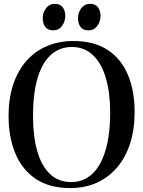

<svg xmlns="http://www.w3.org/2000/svg" viewBox="-20 -965 744 997"><path d="M345.5 11.5Q237.5 12 166.2 -35.8Q95 -83.5 59.8 -168Q24.5 -252.5 24.5 -362.5Q24.5 -453 48.2 -525Q72 -597 116.2 -647.8Q160.5 -698.5 222.8 -725.2Q285 -752 361 -752Q468 -752 538.5 -706Q609 -660 644 -577Q679 -494 679 -382.5Q679 -292.5 655.5 -219.8Q632 -147 587.8 -95.2Q543.5 -43.5 482.2 -16Q421 11.5 345.5 11.5ZM350.5 -19.5Q412 -19.5 457.2 -60.2Q502.5 -101 527.2 -181.8Q552 -262.5 552 -382.5Q552 -483 529.8 -559.2Q507.5 -635.5 463.2 -678.2Q419 -721 353 -721Q291 -721 245.8 -681.5Q200.5 -642 176 -562.5Q151.5 -483 151.5 -362.5Q151.5 -257 173.5 -180Q195.5 -103 239.8 -61.2Q284 -19.5 350.5 -19.5ZM256 -807.5Q228.5 -807.5 215.2 -825.2Q202 -843 202 -870Q202 -899.5 219 -922.2Q236 -945 264 -945H265Q292.5 -945 305.8 -927Q319 -909 319 -882.5Q319 -853.5 302.2 -830.5Q285.5 -807.5 257 -807.5ZM439 -807.5Q411.5 -807.5 398.2 -825.2Q385 -843 385 -870Q385 -899.5 402 -922.2Q419 -945 447 -945H448Q475.5 -945 488.8 -927Q502 -909 502 -882.5Q502 -853.5 485.2 -830.5Q468.5 -807.5 440 -807.5Z"/></svg>

Font: Merriweather 120pt Medium
Style: Regular
Weight: 500
Version: Version 2.100